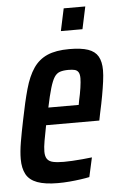

<svg xmlns="http://www.w3.org/2000/svg" viewBox="-51 -717 469 762"><g transform="rotate(-5 183.5 -336.5)"><path d="M149 8Q98 8 67 -3.5Q36 -15 23 -39Q10 -63 10 -100Q10 -129 16.5 -167.5Q23 -206 33 -254Q47 -325 61 -375Q75 -425 96.5 -456.5Q118 -488 152 -503Q186 -518 240 -518Q287 -518 314.5 -508.5Q342 -499 354 -478Q366 -457 366 -423Q366 -404 362.5 -378Q359 -352 353.5 -321.5Q348 -291 340 -255L334 -225H122Q115 -189 110.5 -164Q106 -139 106 -121Q106 -102 113.5 -91.5Q121 -81 137.5 -77.5Q154 -74 180 -74Q193 -74 213 -75Q233 -76 254 -78Q275 -80 292 -82L275 -5Q261 -2 240 1Q219 4 195.5 6Q172 8 149 8ZM137 -294H258L261 -311Q267 -337 270.5 -361Q274 -385 274 -399Q274 -415 269 -423Q264 -431 254.5 -433.5Q245 -436 229 -436Q209 -436 195.5 -431.5Q182 -427 173 -413Q164 -399 155.5 -370.5Q147 -342 137 -294ZM213 -592 232 -681H318L299 -592Z"/></g></svg>

Font: Saira ExtraCondensed SemiBold
Style: Italic
Weight: 600
Width: 2
Italic angle: -12°
Designer: Hector Gatti with collaboration of the Omnibus-Type team
Foundry: Omnibus-Type
Version: Version 1.101